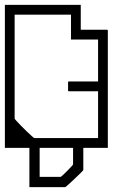

<svg xmlns="http://www.w3.org/2000/svg" viewBox="-40 -606 462 787"><path d="M-20 -177V-407H20Q20 -384 20 -372.2Q20 -360.5 20 -351.8Q20 -343 20 -330Q20 -317 20 -292Q20 -292 20 -292Q20 -292 20 -292Q20 -292 20 -292Q20 -292 20 -292Q20 -268 20 -252.8Q20 -237.5 20 -221Q20 -204.5 20 -177ZM-20 -279H20V-120Q20 -118.5 27.8 -110Q35.5 -101.5 47 -89.8Q58.5 -78 70.5 -66.5Q82.5 -55 91 -47.5Q99.5 -40 101 -40Q101 -40 101 -40Q101 -40 101 -40Q101 -40 101 -40Q107 -40 118 -40Q129 -40 142.2 -40Q155.5 -40 167.5 -40Q179.5 -40 188 -40Q196.5 -40 198 -40Q198 -30.5 198 -20.2Q198 -10 198 0Q198 0 198 0Q198 0 198 0Q198 0 198 0Q198 0 198 0Q198 0 198 0Q198 0 176 0Q154 0 121.5 0Q89 0 56.5 0Q24 0 2 0Q-20 0 -20 0Q-20 0 -20 0Q-20 0 -20 0Q-20 -24 -20 -47.8Q-20 -71.5 -20 -94.8Q-20 -118 -20 -141.2Q-20 -164.5 -20 -187.5Q-20 -210.5 -20 -233.5Q-20 -256.5 -20 -279ZM402 -279Q402 -279 402 -258.8Q402 -238.5 402 -206.8Q402 -175 402 -139.5Q402 -104 402 -72.2Q402 -40.5 402 -20.2Q402 0 402 0Q402 0 402 0Q402 0 402 0Q402 0 402 0Q402 0 380 0Q358 0 325.5 0Q293 0 260.5 0Q228 0 206 0Q184 0 184 0Q184 0 184 0Q184 0 184 0Q184 0 184 0Q184 0 184 0Q184 0 184 0Q184 -10 184 -20.2Q184 -30.5 184 -40Q184 -40 202 -40Q220 -40 246.5 -40Q273 -40 299.5 -40Q326 -40 344 -40Q362 -40 362 -40Q362 -40 362 -40Q362 -40 362 -40Q362 -40 362 -40Q362 -40 362 -40Q362 -40 362 -40Q362 -40 362 -40Q362 -40 362 -40Q362 -40 362 -40Q362 -40 362 -40Q362 -40 362 -40Q362 -40 362 -40Q362 -40 362 -64.2Q362 -88.5 362 -124Q362 -159.5 362 -195Q362 -230.5 362 -254.8Q362 -279 362 -279ZM239 -268Q239 -270 239.2 -270.8Q239.5 -271.5 240.2 -271.8Q241 -272 243 -272Q243 -272 258.5 -272Q274 -272 297 -272Q320 -272 343 -272Q366 -272 381.5 -272Q397 -272 397 -272Q397 -272 397 -272Q397 -272 397 -272Q397 -272 397 -272Q397 -272 397 -272Q397 -272 397 -272Q400 -272 400.5 -271.5Q401 -271 401 -268Q401 -268 401 -264.8Q401 -261.5 401 -256.8Q401 -252 401 -247.2Q401 -242.5 401 -239.2Q401 -236 401 -236Q401 -233 400.5 -232.5Q400 -232 397 -232Q397 -232 397 -232Q397 -232 397 -232Q397 -232 397 -232Q397 -232 397 -232Q397 -232 397 -232Q397 -232 381.5 -232Q366 -232 343 -232Q320 -232 297 -232Q274 -232 258.5 -232Q243 -232 243 -232Q241 -232 240.2 -232.2Q239.5 -232.5 239.2 -233.2Q239 -234 239 -236Q239 -236 239 -244Q239 -252 239 -260Q239 -268 239 -268ZM-20 -288V-586Q-20 -586 -20 -586Q-20 -586 -20 -586Q-20 -586 -3.8 -586Q12.5 -586 36.8 -586Q61 -586 85.2 -586Q109.5 -586 125.8 -586Q142 -586 142 -586Q142 -586 142 -586Q142 -586 142 -586Q142 -586 142 -586Q142 -586 142 -586Q142 -586 142 -586Q142 -586 142 -586Q142 -586 142 -586Q142 -586 142 -586Q142 -586 142 -586Q142 -586 142 -586Q142 -586 157 -586Q172 -586 194.2 -586Q216.5 -586 238.8 -586Q261 -586 276 -586Q291 -586 291 -586Q291 -586 291 -586Q291 -586 291 -586V-484Q292.5 -484 291.5 -484Q290.5 -484 300 -484Q306.5 -484 318.2 -484Q330 -484 349.2 -484Q368.5 -484 398 -484Q401 -484 401.5 -483.5Q402 -483 402 -479V-277H362Q362 -277 362 -277Q362 -277 362 -277Q362 -277 362 -277Q362 -277 362 -277Q362 -277 362 -277Q362 -277 362 -293.8Q362 -310.5 362 -335.5Q362 -360.5 362 -385.5Q362 -410.5 362 -427.2Q362 -444 362 -444Q362 -444 362 -444Q362 -444 362 -444Q362 -444 362 -444Q362 -444 362 -444Q362 -444 362 -444Q334 -444 313 -444Q292 -444 278.2 -444Q264.5 -444 257.8 -444Q251 -444 251 -444Q251 -444 251 -444Q251 -444 251 -444Q251 -444 251 -444Q251 -447 251 -450Q251 -453 251 -456V-546Q251 -546 251 -546Q251 -546 251 -546Q251 -546 251 -546Q251 -546 234.5 -546Q218 -546 196 -546Q174 -546 157.5 -546Q141 -546 141 -546Q141 -546 122.8 -546Q104.5 -546 80.5 -546Q56.5 -546 38.2 -546Q20 -546 20 -546Q20 -546 20 -546Q20 -546 20 -546V-288ZM301.5 -6V30V91Q301.5 92 290.8 102.8Q280 113.5 265.8 127Q251.5 140.5 240 150.8Q228.5 161 227.5 161Q227.5 161 227.5 161Q227.5 161 227.5 161Q227.5 161 227.5 161Q227.5 161 227.5 161Q227.5 161 212.8 161Q198 161 176 161Q154 161 132 161Q110 161 95.2 161Q80.5 161 80.5 161V-6H122.5Q122.5 16 122.5 36Q122.5 56 122.5 76.2Q122.5 96.5 122.5 119Q122.5 119 122.5 119Q122.5 119 122.5 119Q122.5 119 135.5 119Q148.5 119 165.5 119Q182.5 119 195.5 119Q208.5 119 208.5 119Q209.5 119 217.5 111.8Q225.5 104.5 235.2 94.8Q245 85 252.2 77Q259.5 69 259.5 68V-6Z"/></svg>

Font: Honk
Style: Regular
Weight: 400
Designer: Noopur Datye & Yesha Goshar
Foundry: Ek Type
Version: Version 1.000